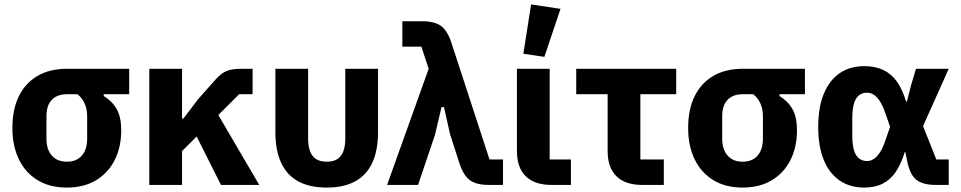

<svg xmlns="http://www.w3.org/2000/svg" viewBox="-20 -836 4343 868"><path d="M564 -410H449V-402Q488 -378 508 -342Q528 -306 528 -247Q528 -171 498.5 -112.5Q469 -54 414 -21Q359 12 282 12Q205 12 150 -21.5Q95 -55 65.5 -115.5Q36 -176 36 -257Q36 -342 65.5 -401.5Q95 -461 150 -493Q205 -525 282 -525H564ZM330 -410H282Q239 -410 214.5 -385Q190 -360 190 -310V-209Q190 -160 214.5 -132.5Q239 -105 282 -105Q326 -105 350 -132.5Q374 -160 374 -209V-310Q374 -343 362.5 -368.5Q351 -394 330 -410Z M979 0 869 -219 803 -153V0H655V-525H803V-300H809L876 -388L955 -477Q981 -506 1005.5 -515.5Q1030 -525 1070 -525H1122V-410H1061L967 -316L1152 0Z M1373 -525V-210Q1373 -175 1382 -151.5Q1391 -128 1409.5 -116.5Q1428 -105 1457 -105Q1486 -105 1504.5 -116.5Q1523 -128 1532 -151.5Q1541 -175 1541 -210V-525H1689V-239Q1689 -156 1663 -100Q1637 -44 1585.5 -16Q1534 12 1457 12Q1380 12 1328.5 -16Q1277 -44 1251 -100Q1225 -156 1225 -239V-525Z M1918 -525 1885 -625H1799V-740H1888Q1945 -740 1974 -718.5Q2003 -697 2021 -642L2193 -115H2254V0H2190Q2133 0 2104 -21.5Q2075 -43 2057 -98L2015 -228L1987 -352H1976L1947 -228L1870 0H1730Z M2561 -115V0H2473Q2397 0 2357 -39Q2317 -78 2317 -153V-525H2465V-115ZM2514 -796 2441 -579 2346 -593 2381 -816Z M2981 0H2883Q2807 0 2767 -39Q2727 -78 2727 -153V-410H2585V-525H3037V-410H2875V-115H2981Z M3619 -410H3504V-402Q3543 -378 3563 -342Q3583 -306 3583 -247Q3583 -171 3553.5 -112.5Q3524 -54 3469 -21Q3414 12 3337 12Q3260 12 3205 -21.5Q3150 -55 3120.5 -115.5Q3091 -176 3091 -257Q3091 -342 3120.5 -401.5Q3150 -461 3205 -493Q3260 -525 3337 -525H3619ZM3385 -410H3337Q3294 -410 3269.5 -385Q3245 -360 3245 -310V-209Q3245 -160 3269.5 -132.5Q3294 -105 3337 -105Q3381 -105 3405 -132.5Q3429 -160 3429 -209V-310Q3429 -343 3417.5 -368.5Q3406 -394 3385 -410Z M4269 -115V0H4210Q4152 0 4123 -23Q4094 -46 4082 -104L4073 -148H4070Q4054 -95 4030 -59.5Q4006 -24 3971 -6Q3936 12 3887 12Q3823 12 3776.5 -19.5Q3730 -51 3704.5 -112Q3679 -173 3679 -262Q3679 -351 3704.5 -412.5Q3730 -474 3776.5 -505.5Q3823 -537 3887 -537Q3936 -537 3972.5 -520Q4009 -503 4034.5 -467.5Q4060 -432 4076 -377H4080L4098 -448L4121 -525H4269L4153 -266L4213 -115ZM3900 -108Q3916 -108 3930.5 -117.5Q3945 -127 3958 -147Q3971 -167 3982 -199L4004 -263L3982 -326Q3971 -358 3958 -378Q3945 -398 3930.5 -407.5Q3916 -417 3900 -417Q3867 -417 3850 -389.5Q3833 -362 3833 -302V-223Q3833 -163 3850 -135.5Q3867 -108 3900 -108Z"/></svg>

Font: IBM Plex Sans Var
Style: Regular
Weight: 400
Designer: Mike Abbink, Paul van der Laan, Pieter van Rosmalen
Foundry: Bold Monday
Version: Version 3.000